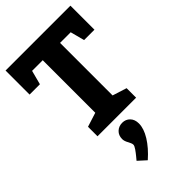

<svg xmlns="http://www.w3.org/2000/svg" viewBox="-307 -794 1214 1214"><g transform="rotate(-45 300.0 -186.5)"><path d="M222.2 -585H127L102.1 -490.2H9.8V-705.1H589.8V-490.2H497.1L472.2 -585H377V-115.2L472.2 -85V0H127V-85L222.2 -115.2ZM297.9 49.8Q328.6 49.8 349.1 70.8Q369.6 91.8 369.6 127.9Q369.6 172.9 336.7 226.3Q303.7 279.8 244.6 332L191.9 284.2Q195.8 279.3 209.7 262.7Q223.6 246.1 236.8 227.1Q250 208 250 198.2Q250 190.4 246.3 182.1Q242.7 173.8 238.8 166Q224.6 142.1 224.6 123Q224.6 89.8 245.6 69.8Q266.6 49.8 297.9 49.8Z"/></g></svg>

Font: Kadwa
Style: Regular
Weight: 400
Designer: Sol Matas
Foundry: Sol Matas
Version: Version 1.000;PS 001.000;hotconv 1.0.70;makeotf.lib2.5.58329